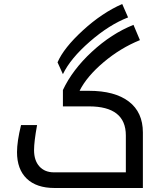

<svg xmlns="http://www.w3.org/2000/svg" viewBox="-20 -938 818 958"><path d="M267.1 -627 293.9 -567.9C319 -620.3 363.9 -674.6 428.5 -730.7C493.1 -786.9 556.6 -827 619.1 -851.1L589.8 -918C522.8 -888.7 457.4 -844.9 393.8 -786.6C330.2 -728.4 287.9 -675.1 267.1 -627ZM423.8 -484.9H377C401 -532.7 441 -580.2 496.8 -627.4C552.7 -674.6 613.1 -711.4 678.2 -737.8L646 -814C572.8 -784.7 503.7 -740 438.7 -679.9C373.8 -619.9 325.5 -556.2 293.9 -488.8V-407.2H423.8C546.5 -407.2 607.9 -358.9 607.9 -262.2V-78.1H249C218.4 -78.1 194.3 -88 176.5 -107.7C158.8 -127.4 149.9 -154.5 149.9 -189C149.9 -217 154.9 -258.6 165 -314H85C71.6 -259.3 64.9 -214.4 64.9 -179.2C64.9 -121.9 81.1 -77.7 113.5 -46.6C145.9 -15.5 192.1 0 252 0H692.9V-276.9C692.9 -344.2 669.5 -395.8 622.8 -431.4C576.1 -467 509.8 -484.9 423.8 -484.9Z"/></svg>

Font: Droid Sans Arabic
Style: Regular
Weight: 400
Foundry: Ascender Corporation
Version: Version 1.00